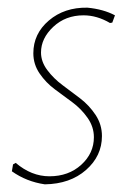

<svg xmlns="http://www.w3.org/2000/svg" viewBox="-20 -475 341 501"><path d="M208 -455Q250 -451 280 -435L273 -416L267 -415Q233 -435 198 -435Q151 -435 119 -405Q87 -375 87 -338Q87 -314 103.5 -292Q120 -270 143 -253Q166 -236 189.5 -218Q213 -200 229.5 -175Q246 -150 246 -120Q246 -68 204.5 -31.5Q163 5 97 6Q49 -1 11 -28L14 -46L21 -50Q62 -15 109 -15Q159 -15 192 -45Q225 -75 225 -117Q225 -144 208.5 -167.5Q192 -191 169 -208Q146 -225 123 -242Q100 -259 83.5 -283Q67 -307 67 -336Q67 -387 107.5 -421.5Q148 -456 208 -455Z"/></svg>

Font: Alegreya Sans Thin
Style: Italic
Weight: 100
Italic angle: -7°
Designer: Juan Pablo del Peral
Foundry: Huerta Tipografica
Version: Version 2.007